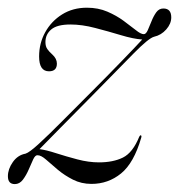

<svg xmlns="http://www.w3.org/2000/svg" viewBox="-25 -458 454 486"><path d="M70.5 -65Q64.5 -66 59.2 -55Q54 -44 47.8 -29.2Q41.5 -14.5 33 -3.2Q24.5 8 12.5 8Q-5 8 -5 -12Q-5 -30 7.5 -47.8Q20 -65.5 39.5 -69Q49.5 -72 74.2 -94.8Q99 -117.5 133 -151.8Q167 -186 204.5 -223.5Q246.5 -265.5 283.5 -303.8Q320.5 -342 335 -358Q312.5 -359.5 281 -369Q249.5 -378.5 216 -387.2Q182.5 -396 153.5 -396Q119.5 -396 104.8 -383.5Q90 -371 90 -351.5Q90 -340.5 94.8 -333.8Q99.5 -327 107.5 -320Q119 -309.5 119 -297Q119 -277.5 99 -277.5Q74 -277.5 74 -315Q74 -348.5 89.5 -376.5Q105 -404.5 132.2 -421.5Q159.5 -438.5 195 -438.5Q223.5 -438.5 246.8 -428.5Q270 -418.5 288 -405.2Q306 -392 318.8 -381.8Q331.5 -371.5 339 -371.5Q344.5 -371.5 349 -381.5Q353.5 -391.5 358.5 -404.2Q363.5 -417 370.5 -426.8Q377.5 -436.5 388.5 -436.5Q408.5 -436.5 408.5 -414Q408.5 -398 395.8 -383.5Q383 -369 365 -365Q351.5 -361.5 314 -323.5Q276.5 -285.5 209.5 -217Q167 -174.5 129.5 -136Q92 -97.5 75 -80.5Q91.5 -78.5 117 -70.2Q142.5 -62 171 -54.5Q199.5 -47 225.5 -47Q261.5 -47 286.2 -59.2Q311 -71.5 327.5 -112Q329.5 -116 331.5 -115.5Q334 -114.5 332.5 -109.5Q314 -45.5 281.5 -19Q249 7.5 206.5 7.5Q181 7.5 159.8 -3.2Q138.5 -14 121.5 -28.2Q104.5 -42.5 91.8 -53.8Q79 -65 70.5 -65Z"/></svg>

Font: Fraunces 144pt Light
Style: Italic
Weight: 300
Italic angle: -16°
Version: Version 1.000;[0bf87f6ff]